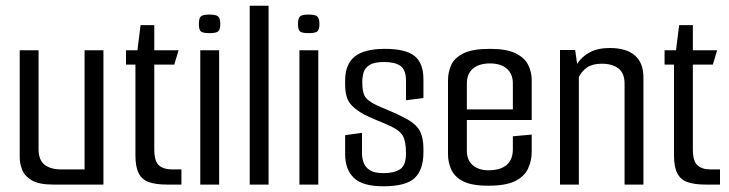

<svg xmlns="http://www.w3.org/2000/svg" viewBox="-20 -646 2552 672"><path d="M167 0Q116 0 91 -15Q66 -30 57.5 -52Q49 -74 49 -96V-470H115V-124Q115 -86 136 -69.5Q157 -53 195 -53H276V-470H342V0Z M564 0Q526 0 501.5 -8.5Q477 -17 465.5 -39.5Q454 -62 454 -102V-420H421V-470H461L472 -558H520V-470H605L590 -420H520V-123Q520 -82 536 -67.5Q552 -53 583 -53H615V0Z M681 0V-470H747V0ZM713 -530Q689 -530 682.5 -536.5Q676 -543 676 -562Q676 -581 682.5 -588Q689 -595 713 -595Q737 -595 744 -588Q751 -581 751 -562Q751 -543 744 -536.5Q737 -530 713 -530Z M854 -626H920V0H854Z M1028 0V-470H1094V0ZM1060 -530Q1036 -530 1029.5 -536.5Q1023 -543 1023 -562Q1023 -581 1029.5 -588Q1036 -595 1060 -595Q1084 -595 1091 -588Q1098 -581 1098 -562Q1098 -543 1091 -536.5Q1084 -530 1060 -530Z M1321 6Q1249 6 1218.5 -23.5Q1188 -53 1188 -106V-173L1247 -181V-109Q1247 -92 1253 -76Q1259 -60 1275 -50Q1291 -40 1322 -40Q1359 -40 1380 -53.5Q1401 -67 1401 -109Q1401 -150 1390.5 -169.5Q1380 -189 1348 -204Q1340 -208 1327 -213.5Q1314 -219 1299 -225Q1284 -231 1271.5 -237Q1259 -243 1253 -246Q1227 -261 1213 -275Q1199 -289 1193.5 -307Q1188 -325 1188 -350V-364Q1188 -421 1221.5 -448Q1255 -475 1327 -475Q1400 -475 1431 -450Q1462 -425 1462 -369V-303L1401 -295V-363Q1401 -402 1381.5 -415.5Q1362 -429 1325 -429Q1290 -429 1273.5 -418.5Q1257 -408 1252.5 -392Q1248 -376 1248 -361Q1248 -326 1255.5 -311.5Q1263 -297 1286 -284Q1297 -278 1314.5 -270.5Q1332 -263 1351 -255Q1370 -247 1387 -238Q1430 -218 1446 -193.5Q1462 -169 1462 -123V-112Q1462 -53 1432 -23.5Q1402 6 1321 6Z M1689 4Q1630 4 1600 -12Q1570 -28 1559 -53.5Q1548 -79 1548 -106V-365Q1548 -393 1559 -418Q1570 -443 1601.5 -459Q1633 -475 1695 -475Q1753 -475 1784.5 -459.5Q1816 -444 1828.5 -419Q1841 -394 1841 -366V-258L1775 -254V-354Q1775 -387 1754 -405.5Q1733 -424 1695 -424Q1657 -424 1635.5 -406Q1614 -388 1614 -354V-118Q1614 -85 1635 -67.5Q1656 -50 1689 -50Q1731 -50 1753 -68.5Q1775 -87 1775 -124V-169L1841 -175V-115Q1841 -83 1828 -55.5Q1815 -28 1782.5 -12Q1750 4 1689 4ZM1558 -226V-263H1841V-226Z M1940 -471H1993L2000 -422Q2015 -447 2043.5 -462.5Q2072 -478 2114 -478Q2172 -478 2202 -452Q2232 -426 2232 -375V0H2166V-353Q2166 -390 2144.5 -406.5Q2123 -423 2086 -423Q2054 -423 2035 -410Q2016 -397 2006 -376V0H1940Z M2449 0Q2411 0 2386.5 -8.5Q2362 -17 2350.5 -39.5Q2339 -62 2339 -102V-420H2306V-470H2346L2357 -558H2405V-470H2490L2475 -420H2405V-123Q2405 -82 2421 -67.5Q2437 -53 2468 -53H2500V0Z"/></svg>

Font: Smooch Sans Thin Medium
Style: Regular
Weight: 500
Version: Version 1.010